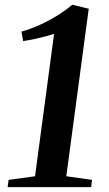

<svg xmlns="http://www.w3.org/2000/svg" viewBox="-20 -772 450 792"><path d="M15.5 -30 124.5 -45 203 -632Q187.5 -627 166.5 -621.5Q145.5 -616 122 -611Q98.5 -606 75.5 -602.5L68.5 -641.5Q109 -653 147.2 -670.8Q185.5 -688.5 219 -709.5Q252.5 -730.5 278 -752.5L346 -736L253.5 -45L359.5 -30L356 0H11.5Z"/></svg>

Font: Merriweather 96pt SemiBold
Style: Italic
Weight: 600
Italic angle: -7.8°
Version: Version 2.101